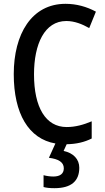

<svg xmlns="http://www.w3.org/2000/svg" viewBox="-20 -745 549 1005"><path d="M395 133C395 88 364 56 313 45L329 10C381 9 422 -1 460 -20V-110C417 -92 375 -80 329 -80C219 -80 158 -183 158 -356C158 -514 213 -635 327 -635C370 -635 410 -619 447 -598L482 -684C434 -710 380 -725 323 -725C145 -725 52 -566 52 -357C52 -150 130 -18 270 6L236 81C286 87 314 104 314 136C314 164 295 179 259 179C242 179 222 176 208 172V234C222 238 241 240 265 240C354 240 395 202 395 133Z"/></svg>

Font: Noto Sans Sinhala UI Condensed Medium
Style: Regular
Weight: 500
Width: 3
Designer: Jelle Bosma - Monotype Design Team
Foundry: Monotype Imaging Inc.
Version: Version 2.006